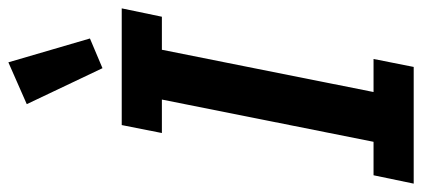

<svg xmlns="http://www.w3.org/2000/svg" viewBox="-298 -714 1009 459"><g transform="rotate(-90 206.5 -484.5)"><path d="M-3 0 17 -96H97L198 -602H118L137 -698H416L396 -602H317L216 -96H295L276 0ZM187 -925 287 -969 344 -774 273 -744Z"/></g></svg>

Font: IBM Plex Sans Condensed SemiBold
Style: Italic
Weight: 600
Width: 3
Italic angle: -11°
Designer: Mike Abbink, Paul van der Laan, Pieter van Rosmalen
Foundry: Bold Monday
Version: Version 1.3